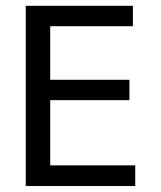

<svg xmlns="http://www.w3.org/2000/svg" viewBox="-20 -624 540 644"><path d="M66.4 -604.5H425.8V-536.1H148.4V-356.4H414.1V-288.1H148.4V-69.3H433.6V0H66.4Z"/></svg>

Font: BabelStone Flags PUA
Style: Regular
Weight: 400
Designer: Andrew West
Foundry: BabelStone
Version: Version 4.12